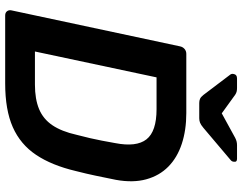

<svg xmlns="http://www.w3.org/2000/svg" viewBox="-117 -819 936 742"><g transform="rotate(90 351.0 -448.0)"><path d="M40 0Q29 0 23.5 -7Q18 -14 20 -24L159 -675Q161 -686 169 -693Q177 -700 188 -700H417Q483 -700 536 -682.5Q589 -665 624 -630.5Q659 -596 673 -545Q687 -494 675 -428Q666 -384 659 -350Q652 -316 641 -273Q619 -180 578.5 -119.5Q538 -59 471.5 -29.5Q405 0 302 0ZM179 -115H307Q363 -115 401.5 -131Q440 -147 464 -182.5Q488 -218 501 -276Q509 -306 514 -328.5Q519 -351 523.5 -373.5Q528 -396 533 -425Q549 -507 518.5 -546Q488 -585 402 -585H279ZM378 -750Q369 -750 362 -753Q355 -756 347 -766L269 -869Q264 -875 266 -883Q268 -896 283 -896H320Q328 -896 334 -894.5Q340 -893 346 -889L418 -837L513 -889Q521 -893 527.5 -894.5Q534 -896 541 -896H594Q607 -896 605 -884Q605 -876 597 -870L474 -766Q462 -756 454 -753Q446 -750 437 -750Z"/></g></svg>

Font: Rubik Medium
Style: Italic
Weight: 500
Italic angle: -12°
Designer: Hubert and Fischer
Foundry: Hubert and Fischer
Version: Version 2.300;gftools[0.9.30]